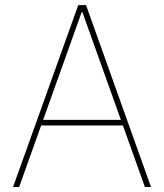

<svg xmlns="http://www.w3.org/2000/svg" viewBox="-20 -748 656 768"><path d="M56.6 0H32.2L293 -727.5H324.2L584 0H559.6L309.6 -699.2H306.6ZM139.6 -268.6H477.5V-246.1H139.6Z"/></svg>

Font: Inter Tight Thin
Style: Regular
Weight: 250
Designer: Rasmus Andersson
Foundry: rsms
Version: Version 3.004